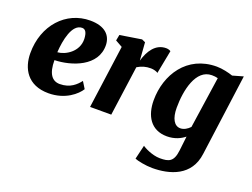

<svg xmlns="http://www.w3.org/2000/svg" viewBox="-120 -828 1759 1342"><g transform="rotate(20 759.0 -157.5)"><path d="M29.8 -210C30.3 -98.6 86.9 9.8 243.7 9.8C369.1 9.8 446.3 -60.5 473.1 -103.5L441.9 -153.8C416 -120.1 374 -77.6 296.4 -77.6C239.7 -77.6 205.1 -120.6 205.1 -222.2C328.1 -225.1 512.2 -284.7 507.3 -445.8C504.4 -514.6 458 -567.9 346.7 -567.9C167.5 -567.9 28.8 -418.5 29.8 -210ZM205.1 -280.8C210.4 -371.6 235.4 -500.5 310.5 -500.5C336.4 -500.5 348.6 -477.1 350.6 -432.6C353.5 -336.4 262.2 -284.2 205.1 -280.8Z M550.8 0H708.5L759.8 -371.1C792.5 -390.6 820.3 -398.9 859.4 -398.9C877.9 -398.9 905.3 -391.6 911.6 -383.8L945.3 -558.1C940.4 -561.5 928.2 -567.9 911.1 -567.9C832.5 -567.9 789.1 -500 767.1 -422.9L757.3 -556.2L731.4 -567.9L571.3 -542.5L563 -499L615.2 -469.7Z M998 126 973.1 231C992.7 240.2 1056.2 252.9 1104 252.9C1234.9 252.9 1384.8 209.5 1406.2 37.6L1487.8 -567.9L1408.7 -545.4C1379.4 -555.7 1328.6 -567.9 1287.6 -567.9C1066.4 -567.9 952.6 -386.2 952.6 -196.3C952.6 -84 1002.9 9.8 1125 9.8C1181.2 9.8 1224.6 -10.7 1255.4 -35.6L1243.2 70.8C1232.9 159.7 1197.8 170.4 1131.3 170.4C1073.7 170.4 1007.8 135.3 998 126ZM1193.8 -75.2C1149.4 -75.2 1121.6 -121.6 1121.6 -201.7C1121.6 -332 1157.2 -499.5 1275.9 -499.5C1292 -499.5 1307.1 -498 1320.8 -494.1L1264.6 -110.8C1245.6 -90.8 1220.7 -75.2 1193.8 -75.2Z"/></g></svg>

Font: Merriweather
Style: Heavy Italic
Weight: 900
Italic angle: -7.5°
Designer: Eben Sorkin
Foundry: Eben Sorkin
Version: Version 1.001